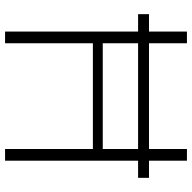

<svg xmlns="http://www.w3.org/2000/svg" viewBox="-20 -720 740 739"><g transform="rotate(90 349.5 -350.0)"><path d="M34 -512V-554H664V-512ZM553 0V-700H598V0ZM101 0V-700H146V0ZM131 -338V-376H571V-338Z"/></g></svg>

Font: DM Sans 28pt ExtraLight
Style: Regular
Weight: 250
Version: Version 4.004;gftools[0.9.30]